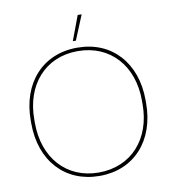

<svg xmlns="http://www.w3.org/2000/svg" viewBox="-94 -961 935 1047"><g transform="rotate(-10 373.0 -437.5)"><path d="M429 -880H407L356 -744H373ZM55 -342C55 -133 183 5 373 5H375C563 5 691 -133 691 -342V-358C691 -567 563 -705 374 -705H372C183 -705 55 -567 55 -358ZM75 -339V-361C75 -552 193 -686 371 -686H373C553 -686 671 -552 671 -361V-339C671 -148 553 -14 372 -14C193 -14 75 -148 75 -339Z"/></g></svg>

Font: Fixel Text Thin
Style: Regular
Weight: 100
Width: 4
Designer: AlfaBravo + MacPaw
Foundry: Kyrylo Tkachov, Marchela Mozhyna, Serhii Makarenko, Maria Weinstein, Zakhar Kryvoshyya
Version: Version 1.211